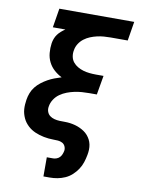

<svg xmlns="http://www.w3.org/2000/svg" viewBox="-101 -803 802 1086"><g transform="rotate(10 300.0 -260.0)"><path d="M226 215V105H262Q272 105 282.5 101Q293 97 300 89.5Q307 82 311 72Q315 62 317 52Q319 39 313.5 26.5Q308 14 296.5 8Q285 2 271.5 1Q258 0 244.5 0Q231 0 217 -1.5Q203 -3 190 -5.5Q177 -8 164 -12Q151 -16 139.5 -21Q128 -26 117 -33Q106 -40 96.5 -49Q87 -58 79.5 -68Q72 -78 66.5 -90Q61 -102 57.5 -114.5Q54 -127 53 -140.5Q52 -154 53 -168Q54 -182 56 -195Q59 -215 66.5 -234.5Q74 -254 87 -270.5Q100 -287 117.5 -300.5Q135 -314 153 -324Q171 -334 190.5 -341.5Q210 -349 230 -355Q206 -367 186 -385Q166 -403 154 -427Q142 -451 139.5 -479Q137 -507 141 -535Q143 -548 148 -561.5Q153 -575 161.5 -586.5Q170 -598 181 -607.5Q192 -617 204 -625H132L150 -735H580L562 -625H464Q445 -625 425.5 -623.5Q406 -622 386.5 -617.5Q367 -613 348.5 -605.5Q330 -598 313.5 -585.5Q297 -573 286 -555.5Q275 -538 272 -519Q268 -500 271.5 -481.5Q275 -463 286 -449.5Q297 -436 312.5 -427Q328 -418 345 -413Q362 -408 381 -406Q400 -404 419 -404H462L443 -294H400Q379 -294 358 -292.5Q337 -291 315.5 -286.5Q294 -282 273 -274Q252 -266 233.5 -253Q215 -240 202.5 -220.5Q190 -201 187 -180Q184 -164 189 -150Q194 -136 205 -127.5Q216 -119 231 -115Q246 -111 261 -110.5Q276 -110 291.5 -110Q307 -110 322 -108Q337 -106 351.5 -102Q366 -98 379 -92Q392 -86 404 -78Q416 -70 425.5 -59Q435 -48 441.5 -35.5Q448 -23 451 -8.5Q454 6 453.5 21.5Q453 37 450 52Q446 74 439 95.5Q432 117 419 136.5Q406 156 388.5 172Q371 188 349.5 197.5Q328 207 306 211Q284 215 262 215Z"/></g></svg>

Font: Iosevka HT Extrabold Extended
Style: Italic
Weight: 800
Width: 7
Italic angle: -9°
Monospace: yes
Designer: Belleve Invis
Foundry: Belleve Invis
Version: Version 32.3.0; ttfautohint (v1.8.4)